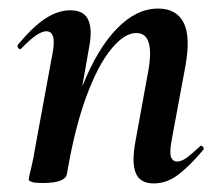

<svg xmlns="http://www.w3.org/2000/svg" viewBox="-20 -419 515 448"><path d="M339 9Q306 9 296.5 -16Q287 -41 296 -89L325 -248Q343 -342 298 -342Q270 -342 239 -304Q208 -266 181 -192.5Q154 -119 136 -12L118 -13Q138 -132 172.5 -218.5Q207 -305 252.5 -352Q298 -399 349 -399Q391 -399 408 -367Q425 -335 413 -267L380 -89Q375 -61 379.5 -51.5Q384 -42 393 -42Q404 -42 417 -52Q430 -62 446 -77Q449 -81 453 -77Q457 -73 454 -69Q423 -32 396 -11.5Q369 9 339 9ZM80 8Q61 8 54 5.5Q47 3 47 0Q47 -4 52.5 -26Q58 -48 62 -74L103 -297Q112 -346 88 -346Q78 -346 63.5 -336Q49 -326 30 -306Q27 -302 23 -306.5Q19 -311 22 -315Q58 -358 87 -376.5Q116 -395 144 -395Q176 -395 186 -372.5Q196 -350 188 -309L136 -12Q131 8 80 8Z"/></svg>

Font: Cormorant
Style: Bold Italic
Weight: 700
Italic angle: -10°
Designer: Christian Thalmann (Catharsis Fonts)
Foundry: Catharsis Fonts
Version: Version 4.000